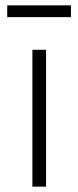

<svg xmlns="http://www.w3.org/2000/svg" viewBox="-20 -697 292 717"><path d="M101 0V-511H152V0ZM7 -633V-677H245V-633Z"/></svg>

Font: Chivo Medium Thin
Style: Regular
Weight: 250
Version: Version 2.002